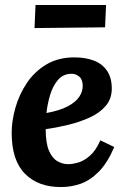

<svg xmlns="http://www.w3.org/2000/svg" viewBox="-20 -742 510 773"><path d="M280 -511Q324 -511 358 -498Q392 -485 411 -457Q430 -429 430 -385Q430 -344 405.5 -315.5Q381 -287 341.5 -269Q302 -251 255 -239.5Q208 -228 164 -222Q164 -165 177.5 -134.5Q191 -104 212 -92.5Q233 -81 254 -81Q271 -81 294.5 -87.5Q318 -94 342 -115Q366 -136 384 -177L440 -150Q412 -85 377 -50Q342 -15 304 -2Q266 11 227 11Q135 12 81 -42Q27 -96 27 -207Q27 -255 42 -308Q57 -361 87.5 -407Q118 -453 166 -482Q214 -511 280 -511ZM269 -445Q235 -445 214 -421Q193 -397 182 -360.5Q171 -324 167 -287Q221 -297 253 -314Q285 -331 299.5 -353Q314 -375 313 -399Q312 -424 298 -434.5Q284 -445 269 -445ZM119 -629 123 -722H407L403 -632Z"/></svg>

Font: Lora
Style: Bold Italic
Weight: 700
Italic angle: -3°
Designer: Olga Karpushina, Alexei Vanyashin (Cyrillic)
Foundry: Cyreal
Version: Version 3.004